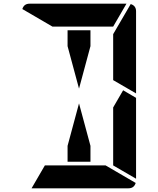

<svg xmlns="http://www.w3.org/2000/svg" viewBox="-20 -1020 856 1040"><path d="M346 -770V-856H470V-770L408 -540ZM647 -531 717 -490V-52L593 -124V-138V-144V-302V-396V-438ZM264 -876 101 -971Q110 -1000 140 -1000H346H470H665L593 -876H554H470H346ZM688 -998Q717 -989 717 -959V-514L593 -586V-698V-835ZM552 -124 715 -29Q706 0 676 0H470H346H151L223 -124H262H346H470ZM470 -230V-144H346V-230L408 -460Z"/></svg>

Font: DSEG14 Modern
Style: Bold
Weight: 700
Designer: Keshikan(Twitter:@keshinomi_88pro)
Version: Version 0.46